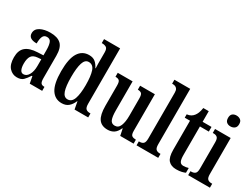

<svg xmlns="http://www.w3.org/2000/svg" viewBox="-59 -1338 2525 1926"><g transform="rotate(30 1203.5 -375.5)"><path d="M162 10Q110 10 73.5 -29.5Q37 -69 37 -151Q37 -232 82 -270Q127 -308 218 -312L284 -315V-373Q284 -430 272 -461.5Q260 -493 224 -493Q190 -493 177.5 -464Q165 -435 165 -384Q70 -384 70 -449Q70 -497 116.5 -522Q163 -547 233 -547Q315 -547 356.5 -508.5Q398 -470 398 -375V-118Q398 -76 409 -61Q420 -46 448 -46H451V0H307L292 -79H285Q259 -38 234.5 -14Q210 10 162 10ZM203 -50Q240 -50 262.5 -90Q285 -130 285 -191V-270L247 -267Q194 -263 174 -233Q154 -203 154 -146Q154 -102 166 -76Q178 -50 203 -50Z M680 10Q602 10 559.5 -56.5Q517 -123 517 -267Q517 -412 559.5 -479.5Q602 -547 681 -547Q727 -547 754 -524Q781 -501 799 -464H803Q801 -487 801 -515.5Q801 -544 801 -572V-647Q801 -691 781.5 -702.5Q762 -714 736 -714H729V-760H915V-120Q915 -75 931 -60.5Q947 -46 976 -46H984V0H826L810 -86H807Q788 -41 758 -15.5Q728 10 680 10ZM713 -53Q761 -53 781 -110Q801 -167 801 -268Q801 -372 782 -428.5Q763 -485 712 -485Q669 -485 651 -428.5Q633 -372 633 -267Q633 -159 651.5 -106Q670 -53 713 -53Z M1212 10Q1141 10 1108 -37Q1075 -84 1075 -187V-421Q1075 -464 1062 -477Q1049 -490 1020 -490H1017V-536H1189V-200Q1189 -130 1202.5 -95.5Q1216 -61 1255 -61Q1297 -61 1315 -105Q1333 -149 1333 -220V-421Q1333 -467 1318 -478.5Q1303 -490 1279 -490H1276V-536H1447V-112Q1447 -68 1463.5 -57Q1480 -46 1504 -46H1510V0H1355L1339 -77H1335Q1314 -29 1283.5 -9.5Q1253 10 1212 10Z M1544 0V-46H1554Q1580 -46 1596 -60Q1612 -74 1612 -119V-649Q1612 -677 1602.5 -691Q1593 -705 1579.5 -709.5Q1566 -714 1554 -714H1544V-760H1727V-119Q1727 -74 1743 -60Q1759 -46 1786 -46H1795V0Z M2007 10Q1948 10 1916.5 -24.5Q1885 -59 1885 -146V-482H1824V-521Q1852 -524 1870.5 -535Q1889 -546 1901 -562Q1913 -577 1922 -599Q1931 -621 1937 -659H2000V-536H2103V-482H2000V-151Q2000 -101 2011.5 -78.5Q2023 -56 2052 -56Q2083 -56 2111 -65V-10Q2097 -3 2071 3.5Q2045 10 2007 10Z M2264 -635Q2237 -635 2219 -650Q2201 -665 2201 -698Q2201 -732 2219 -746.5Q2237 -761 2264 -761Q2291 -761 2310.5 -746.5Q2330 -732 2330 -698Q2330 -665 2310.5 -650Q2291 -635 2264 -635ZM2142 0V-46H2152Q2179 -46 2195.5 -59.5Q2212 -73 2212 -117V-421Q2212 -463 2196.5 -476.5Q2181 -490 2155 -490H2144V-536H2325V-119Q2325 -74 2341 -60Q2357 -46 2384 -46H2394V0Z"/></g></svg>

Font: Noto Serif Ethiopic ExtraCondensed SemiBold
Style: Regular
Weight: 600
Width: 2
Designer: Monotype Design Team
Foundry: Monotype Imaging Inc.
Version: Version 2.102; ttfautohint (v1.8.4.7-5d5b)